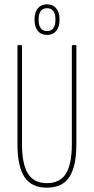

<svg xmlns="http://www.w3.org/2000/svg" viewBox="-20 -864 435 890"><path d="M197 6Q126 6 93.5 -43.5Q61 -93 61 -195V-651Q61 -655 64 -655H78Q82 -655 82 -651V-196Q82 -104 109.5 -59.5Q137 -15 197 -15Q258 -15 285.5 -59Q313 -103 313 -196V-651Q313 -655 317 -655H331Q334 -655 334 -651V-195Q334 -93 301.5 -43.5Q269 6 197 6ZM198 -702Q171 -702 155.5 -720.5Q140 -739 140 -773Q140 -807 155.5 -825.5Q171 -844 198 -844Q225 -844 240.5 -825.5Q256 -807 256 -773Q256 -739 240.5 -720.5Q225 -702 198 -702ZM198 -720Q237 -720 237 -773Q237 -826 198 -826Q159 -826 159 -773Q159 -720 198 -720Z"/></svg>

Font: Sofia Sans Extra Condensed Thin
Style: Regular
Weight: 250
Version: Version 4.100